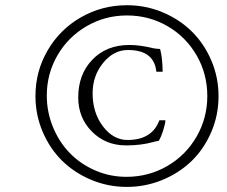

<svg xmlns="http://www.w3.org/2000/svg" viewBox="-20 -737 877 743"><path d="M470.7 -13.7Q397.9 -13.7 332.5 -41.3Q267.1 -68.8 219.7 -115.7Q172.4 -162.6 144.8 -227.8Q117.2 -293 117.2 -365.2Q117.2 -461.4 164.6 -542.5Q211.9 -623.5 293.5 -670.2Q375 -716.8 471.7 -716.8Q544.4 -716.8 609.9 -689.2Q675.3 -661.6 722.7 -614.7Q770 -567.9 797.9 -502.7Q825.7 -437.5 825.7 -365.2Q825.7 -290.5 797.1 -224.9Q768.6 -159.2 720.5 -113Q672.4 -66.9 607.4 -40.3Q542.5 -13.7 470.7 -13.7ZM469.2 -52.7Q555.2 -52.7 627.2 -94.5Q699.2 -136.2 740.7 -208.3Q782.2 -280.3 782.2 -365.2Q782.2 -451.7 740.5 -523.4Q698.7 -595.2 627.4 -636.2Q556.2 -677.2 471.7 -677.2Q386.7 -677.2 315.2 -635.7Q243.7 -594.2 202.4 -522.9Q161.1 -451.7 161.1 -367.2Q161.1 -303.2 185.1 -245.1Q209 -187 250 -144.8Q291 -102.5 348.1 -77.6Q405.3 -52.7 469.2 -52.7ZM468.3 -174.3Q388.7 -174.3 335.7 -227.8Q282.7 -281.2 282.7 -359.9Q282.7 -449.2 337.4 -506.1Q392.1 -563 481 -563Q521.5 -563 570.8 -550.8Q581.5 -548.3 599.6 -547.4Q608.9 -512.7 609.4 -459.5H585Q576.7 -543.5 475.1 -543.5Q419.9 -543.5 379.2 -493.7Q338.4 -443.8 338.4 -376Q338.4 -300.8 378.4 -248Q418.5 -195.3 473.6 -195.3Q568.4 -195.3 596.7 -271.5H620.1Q620.1 -259.8 611.6 -232.7Q603 -205.6 594.2 -191.9Q580.6 -189.9 571.3 -187Q525.4 -174.3 468.3 -174.3Z"/></svg>

Font: Elstob
Style: Italic
Weight: 400
Italic angle: -20°
Designer: Peter S. Baker
Version: Version 1.015